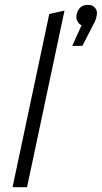

<svg xmlns="http://www.w3.org/2000/svg" viewBox="-20 -775 422 795"><path d="M32 0 184 -717 247 -731 92 0ZM380 -709Q379 -699 373.5 -687Q368 -675 357 -655L321 -585H279L318 -671Q309 -673 301.5 -685.5Q294 -698 297 -714Q306 -755 345 -755Q363 -755 374 -742Q385 -729 380 -709Z"/></svg>

Font: Radio Canada Light
Style: Italic
Weight: 300
Italic angle: -12°
Designer: Charles Daoud, Etienne Aubert Bonn, Alexandre Saumier Demers, Jacques Le Bailly
Foundry: Radio-Canada
Version: Version 2.104; ttfautohint (v1.8.4.7-5d5b);gftools[0.9.28.de